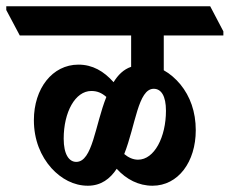

<svg xmlns="http://www.w3.org/2000/svg" viewBox="-75 -645 732 612"><path d="M205 -53C247 -53 276 -75 297 -107C328 -73 367 -53 411 -53C493 -53 549 -129 549 -230C549 -289 531 -338 500 -376C485 -394 467 -410 447 -421V-532H637V-545L595 -625H-55V-613L-12 -532H343V-432C319 -424 301 -406 287 -383C256 -418 220 -439 175 -439C92 -439 33 -363 33 -262C33 -199 55 -147 89 -109C120 -75 160 -53 205 -53ZM415 -362C439 -362 454 -339 454 -292C454 -208 417 -136 365 -136C349 -136 334 -143 321 -154C357 -245 365 -362 415 -362ZM128 -203C128 -288 165 -355 216 -355C235 -355 249 -349 264 -336C228 -246 220 -129 168 -129C145 -129 128 -153 128 -203Z"/></svg>

Font: Noto Serif Devanagari ExtraCondensed
Style: Bold
Weight: 700
Width: 2
Designer: Universal Thirst, Indian Type Foundry and the Monotype Design Team
Foundry: Monotype Imaging Inc.
Version: Version 2.004